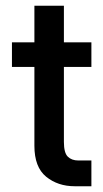

<svg xmlns="http://www.w3.org/2000/svg" viewBox="-20 -647 358 667"><path d="M297.5 -89.5V0H239.5Q181 0 140.2 -33.2Q99.5 -66.5 99.5 -140.5V-414.5H21.5V-500H99.5V-627H202V-500H297.5V-414.5H202V-154Q202 -116 215.5 -102.8Q229 -89.5 252 -89.5Z"/></svg>

Font: Overused Grotesk Medium
Style: Regular
Weight: 525
Version: Version 0.004